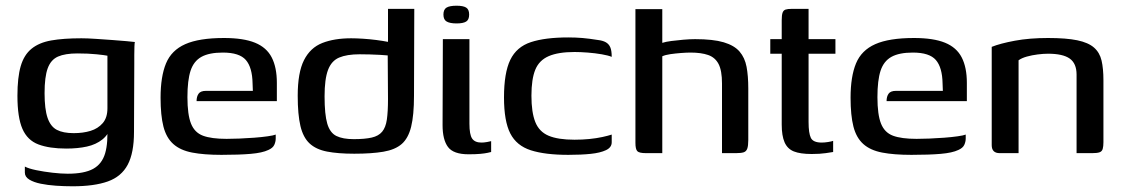

<svg xmlns="http://www.w3.org/2000/svg" viewBox="-20 -536 3931 672"><path d="M234 116Q205 116 176 114Q147 112 122.5 107Q98 102 82.5 92.5Q67 83 67 68Q67 64 67 57Q67 50 67 47Q80 54 106.5 59.5Q133 65 163.5 68.5Q194 72 217 72Q275 72 306 55Q337 38 348 0.5Q359 -37 355 -99H371Q361 -66 338.5 -48Q316 -30 284 -23Q252 -16 212 -16Q153 -16 114.5 -30.5Q76 -45 58.5 -85Q41 -125 41 -201Q41 -265 52.5 -304.5Q64 -344 90.5 -365.5Q117 -387 159.5 -394.5Q202 -402 265 -402Q286 -402 315 -400Q344 -398 372.5 -396Q401 -394 422.5 -392Q444 -390 452 -389Q451 -386 450.5 -373Q450 -360 450 -343.5Q450 -327 450 -311L449 -74Q449 -1 427 40.5Q405 82 357.5 99Q310 116 234 116ZM238 -70Q271 -70 297 -78Q323 -86 339.5 -105Q356 -124 356 -157V-341Q347 -343 318 -346Q289 -349 251 -349Q208 -349 183 -338Q158 -327 147 -297Q136 -267 136 -210Q136 -154 146.5 -123.5Q157 -93 179 -81.5Q201 -70 238 -70Z M755 6Q694 6 652.5 -2Q611 -10 586.5 -32Q562 -54 552 -93Q542 -132 542 -194Q542 -268 561 -314Q580 -360 628.5 -381.5Q677 -403 764 -403Q832 -403 872.5 -386.5Q913 -370 931 -335Q949 -300 949 -246V-182H668Q668 -198 675 -208Q682 -218 701 -218H865L864 -244Q863 -300 840.5 -326Q818 -352 760 -352Q712 -352 685 -337Q658 -322 647 -288.5Q636 -255 636 -196Q636 -135 648.5 -103.5Q661 -72 690.5 -61Q720 -50 773 -50Q792 -50 817.5 -51Q843 -52 869.5 -54Q896 -56 917 -59Q938 -62 945 -65V-51Q945 -40 940 -29Q935 -18 919 -11Q898 -1 857.5 2.5Q817 6 755 6Z M1022 -201Q1022 -282 1044 -325.5Q1066 -369 1108 -385.5Q1150 -402 1209 -402Q1227 -402 1250.5 -400.5Q1274 -399 1297 -396Q1320 -393 1338 -389.5Q1356 -386 1363 -382L1338 -370V-505H1430L1429 -201Q1429 -133 1419 -92.5Q1409 -52 1386 -32Q1363 -12 1322 -5Q1281 2 1220 2Q1163 2 1124.5 -5.5Q1086 -13 1063.5 -34Q1041 -55 1031.5 -95Q1022 -135 1022 -201ZM1218 -49Q1257 -49 1281 -54.5Q1305 -60 1317.5 -75Q1330 -90 1334 -117.5Q1338 -145 1338 -189L1337 -342Q1327 -343 1310 -344Q1293 -345 1274 -345.5Q1255 -346 1239 -346Q1194 -346 1167 -334.5Q1140 -323 1128 -291Q1116 -259 1116 -199Q1116 -135 1125.5 -103Q1135 -71 1157.5 -60Q1180 -49 1218 -49Z M1620 4Q1567 4 1548 -21.5Q1529 -47 1529 -98L1530 -399H1623V-103Q1623 -65 1632.5 -51Q1642 -37 1665 -37Q1674 -37 1685 -39Q1696 -41 1699 -42V-4Q1695 -3 1686 -1Q1677 1 1661 2.5Q1645 4 1620 4ZM1578 -454Q1555 -454 1543.5 -460.5Q1532 -467 1532 -485Q1532 -503 1543 -509.5Q1554 -516 1578 -516Q1601 -516 1611.5 -509.5Q1622 -503 1622 -485Q1622 -467 1611.5 -460.5Q1601 -454 1578 -454Z M1969 6Q1888 6 1838 -10Q1788 -26 1766 -69Q1744 -112 1744 -195Q1744 -281 1766 -326.5Q1788 -372 1838 -388.5Q1888 -405 1969 -405Q1995 -405 2018.5 -403Q2042 -401 2073 -396Q2090 -394 2100.5 -388Q2111 -382 2116 -370.5Q2121 -359 2121 -337Q2109 -342 2086 -346Q2063 -350 2037 -352Q2011 -354 1991 -354Q1934 -354 1900.5 -339.5Q1867 -325 1853.5 -292Q1840 -259 1840 -201Q1840 -143 1853.5 -109Q1867 -75 1900 -61Q1933 -47 1991 -47Q2018 -47 2043 -49.5Q2068 -52 2088.5 -56.5Q2109 -61 2121 -65V-38Q2121 -20 2101 -10.5Q2081 -1 2047.5 2.5Q2014 6 1969 6Z M2241 0Q2217 0 2210.5 -7Q2204 -14 2204 -36V-504H2298V-386Q2310 -390 2329.5 -392.5Q2349 -395 2371.5 -397Q2394 -399 2413 -399Q2476 -399 2513 -388Q2550 -377 2568.5 -355.5Q2587 -334 2593 -302Q2599 -270 2599 -226V-46Q2599 -26 2595.5 -16Q2592 -6 2583 -3Q2574 0 2556 0H2507V-244Q2507 -289 2495 -312Q2483 -335 2458.5 -343.5Q2434 -352 2397 -352Q2383 -352 2363.5 -350.5Q2344 -349 2326.5 -346.5Q2309 -344 2298 -339V0Z M2821 3Q2781 3 2758.5 -6Q2736 -15 2726 -38Q2716 -61 2716 -100V-348H2676V-399H2716V-465Q2716 -483 2719 -491.5Q2722 -500 2729.5 -502.5Q2737 -505 2752 -505H2810Q2810 -503 2810 -496.5Q2810 -490 2810 -478V-399H2904V-348H2810V-109Q2810 -70 2818 -53.5Q2826 -37 2856 -37Q2866 -37 2878.5 -39Q2891 -41 2896 -43V-4Q2890 -3 2870 0Q2850 3 2821 3Z M3170 6Q3109 6 3067.5 -2Q3026 -10 3001.5 -32Q2977 -54 2967 -93Q2957 -132 2957 -194Q2957 -268 2976 -314Q2995 -360 3043.5 -381.5Q3092 -403 3179 -403Q3247 -403 3287.5 -386.5Q3328 -370 3346 -335Q3364 -300 3364 -246V-182H3083Q3083 -198 3090 -208Q3097 -218 3116 -218H3280L3279 -244Q3278 -300 3255.5 -326Q3233 -352 3175 -352Q3127 -352 3100 -337Q3073 -322 3062 -288.5Q3051 -255 3051 -196Q3051 -135 3063.5 -103.5Q3076 -72 3105.5 -61Q3135 -50 3188 -50Q3207 -50 3232.5 -51Q3258 -52 3284.5 -54Q3311 -56 3332 -59Q3353 -62 3360 -65V-51Q3360 -40 3355 -29Q3350 -18 3334 -11Q3313 -1 3272.5 2.5Q3232 6 3170 6Z M3479 0Q3451 0 3451 -28V-372Q3481 -384 3532 -393.5Q3583 -403 3648 -403Q3712 -403 3750.5 -395Q3789 -387 3809 -369.5Q3829 -352 3835.5 -324Q3842 -296 3842 -255V-38Q3842 -24 3839.5 -15Q3837 -6 3828.5 -3Q3820 0 3803 0H3748V-275Q3748 -314 3724 -331Q3700 -348 3648 -348Q3632 -348 3612 -345.5Q3592 -343 3574 -338Q3556 -333 3545 -325V0Z"/></svg>

Font: Genos Thin Medium
Style: Regular
Weight: 500
Version: Version 1.010